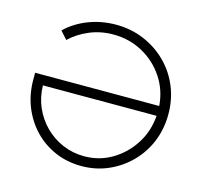

<svg xmlns="http://www.w3.org/2000/svg" viewBox="-104 -819 992 943"><g transform="rotate(15 392.5 -347.5)"><path d="M387 10Q315 10 253.5 -16.5Q192 -43 146.5 -90.5Q101 -138 75.5 -201.5Q50 -265 50 -340V-374H681Q675 -454 632.5 -517.5Q590 -581 522.5 -618Q455 -655 373 -655Q309 -655 253 -631.5Q197 -608 156 -569L121 -608Q168 -654 234 -679.5Q300 -705 374 -705Q450 -705 515.5 -677.5Q581 -650 630.5 -601.5Q680 -553 707.5 -487.5Q735 -422 735 -346Q735 -271 708.5 -206.5Q682 -142 634 -93.5Q586 -45 523 -17.5Q460 10 387 10ZM388 -40Q465 -40 529 -78Q593 -116 634 -180Q675 -244 681 -324H103Q104 -265 126.5 -213.5Q149 -162 188 -123Q227 -84 278.5 -62Q330 -40 388 -40Z"/></g></svg>

Font: Lexend ExtraLight
Style: Regular
Weight: 200
Designer: Bonnie Shaver-Troup, Thomas Jockin
Foundry: Lexend
Version: Version 1.007; ttfautohint (v1.8.3)